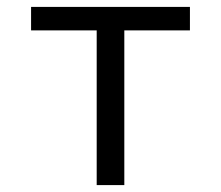

<svg xmlns="http://www.w3.org/2000/svg" viewBox="-20 -536 640 556"><path d="M260 -448H70V-516H530V-448H340V0H260Z"/></svg>

Font: iA Writer Mono V
Style: Regular
Weight: 400
Designer: Mike Abbink, Paul van der Laan, Pieter van Rosmalen
Foundry: Bold Monday
Version: Version 2.000